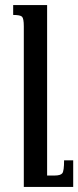

<svg xmlns="http://www.w3.org/2000/svg" viewBox="-20 -512 309 758"><path d="M269 226H74V-408Q74 -439 67 -446Q60 -453 32 -453V-492H166V181H195Q219 181 226 172Q233 163 233 121H269Z"/></svg>

Font: Noto Serif Armenian Condensed Regular
Style: Regular
Weight: 400
Width: 3
Designer: Monotype Design Team
Foundry: Monotype Imaging Inc.
Version: Version 1.900